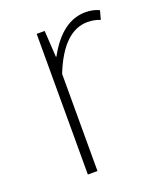

<svg xmlns="http://www.w3.org/2000/svg" viewBox="-108 -608 558 676"><g transform="rotate(-20 171.5 -270.0)"><path d="M105 -527H135L141 -428H143Q204 -540 292 -540Q321 -540 343 -529L334 -496Q312 -505 287 -505Q197 -505 141 -364V0H105Z"/></g></svg>

Font: Noto Sans CJK TC Thin
Style: Regular
Weight: 250
Designer: Ryoko NISHIZUKA ???? (kana & ideographs); Paul D. Hunt (Latin, Greek & Cyrillic); Wenlong ZHANG ??? (bopomofo); Sandoll 
Foundry: Adobe Systems Incorporated
Version: Version 1.004 January 19, 2016